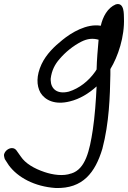

<svg xmlns="http://www.w3.org/2000/svg" viewBox="-28 -678 641 962"><path d="M-4 119 16 150C61 211 145 257 251 264C387 268 449 187 485 67C519 -62 523 -195 525 -304V-332C563 -394 597 -494 593 -589C592 -602 597 -669 552 -656C511 -639 487 -594 477 -549C406 -561 329 -514 285 -478C245 -446 204 -407 180 -356C154 -300 154 -250 175 -213C198 -176 247 -151 322 -170C372 -182 417 -210 456 -245C453 -177 447 -94 437 -28C421 78 400 169 330 191H329C289 206 236 198 195 184C144 167 99 141 76 106L54 75C50 70 43 64 32 64C15 64 -4 78 -8 97C-9 103 -4 119 -4 119ZM271 -383C300 -417 338 -448 379 -469C411 -485 437 -487 466 -479C462 -435 457 -376 456 -330L449 -319C416 -272 369 -235 317 -219C257 -204 227 -234 226 -276V-284C231 -325 247 -356 271 -383Z"/></svg>

Font: Stray Cat
Style: ExBdObl
Weight: 800
Version: Version 1.0